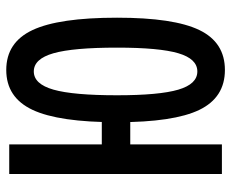

<svg xmlns="http://www.w3.org/2000/svg" viewBox="-84 -660 753 626"><g transform="rotate(-90 293.0 -346.5)"><path d="M378.4 9.8Q288.6 9.8 248.3 -73.5Q208 -156.7 208 -341.8Q208 -531.7 248.3 -617.4Q288.6 -703.1 378.4 -703.1Q468.3 -703.1 508.5 -617.4Q548.8 -531.7 548.8 -341.8Q548.8 -156.7 508.5 -73.5Q468.3 9.8 378.4 9.8ZM39.1 0V-693.4H135.7V0ZM79.1 -298.8V-391.6H240.7V-298.8ZM373.5 -80.1Q414.6 -80.1 432.9 -142.1Q451.2 -204.1 451.2 -341.8Q451.2 -484.9 432.9 -549.1Q414.6 -613.3 373.5 -613.3Q332.5 -613.3 314.2 -549.1Q295.9 -484.9 295.9 -341.8Q295.9 -204.1 314.2 -142.1Q332.5 -80.1 373.5 -80.1Z"/></g></svg>

Font: Cascadia Code
Style: Regular
Weight: 400
Designer: Aaron Bell
Foundry: Saja Typeworks
Version: Version 2404.023